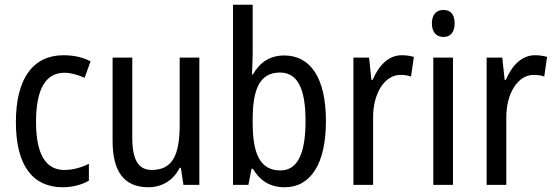

<svg xmlns="http://www.w3.org/2000/svg" viewBox="-20 -780 2339 810"><path d="M245 10C284 10 325 0 355 -18V-89C323 -73 288 -63 251 -63C172 -63 132 -131 132 -266C132 -403 172 -473 252 -473C279 -473 310 -464 337 -452L362 -521C333 -537 294 -547 248 -547C119 -547 47 -448 47 -265C47 -80 119 10 245 10Z M821 -537H738V-253C738 -126 708 -63 620 -63C564 -63 538 -106 538 -199V-537H455V-186C455 -62 499 10 606 10C662 10 711 -18 738 -72H743L754 0H821Z M1046 -553V-760H963V0H1028L1041 -68H1047C1077 -17 1120 10 1181 10C1290 10 1355 -88 1355 -269C1355 -451 1290 -546 1179 -546C1119 -546 1076 -517 1047 -466H1043C1044 -493 1046 -524 1046 -553ZM1161 -474C1236 -474 1269 -405 1269 -270C1269 -129 1234 -61 1163 -61C1080 -61 1046 -127 1046 -260V-275C1046 -395 1071 -474 1161 -474Z M1675 -547C1619 -547 1578 -504 1552 -443H1547L1537 -537H1471V0H1554V-282C1553 -388 1604 -464 1669 -464C1685 -464 1701 -462 1714 -457L1726 -540C1709 -545 1691 -547 1675 -547Z M1851 -738C1821 -738 1802 -719 1802 -681C1802 -644 1821 -624 1851 -624C1880 -624 1898 -644 1898 -681C1898 -719 1881 -738 1851 -738ZM1891 -537H1808V0H1891Z M2237 -547C2181 -547 2140 -504 2114 -443H2109L2099 -537H2033V0H2116V-282C2115 -388 2166 -464 2231 -464C2247 -464 2263 -462 2276 -457L2288 -540C2271 -545 2253 -547 2237 -547Z"/></svg>

Font: Noto Sans Gurmukhi UI Condensed
Style: Regular
Weight: 400
Width: 3
Designer: Jelle Bosma - Monotype Design Team
Foundry: Monotype Imaging Inc.
Version: Version 2.004